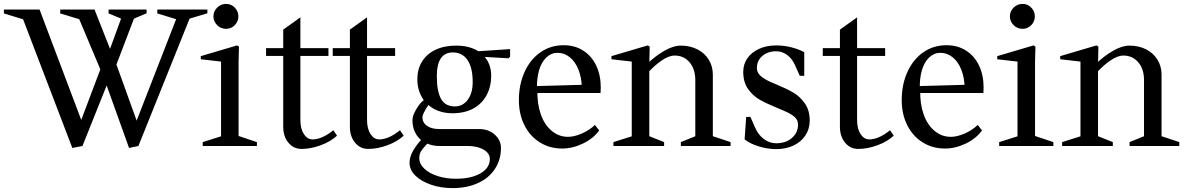

<svg xmlns="http://www.w3.org/2000/svg" viewBox="-20 -749 6080 985"><path d="M92 -667 115 -645 0 -680V-700H183L402 -120L392 -121L503 -415L499 -383L380 -666L405 -645L289 -680V-700H465L555 -472H535L606 -667L620 -646L537 -680V-700H732V-681L643 -643L672 -666L574 -409L569 -441L689 -108L672 -107L890 -667L902 -645L787 -680V-700H1044V-681L925 -645L958 -667L690 0L642 10L513 -350H543L403 0L351 10Z M1020 -20 1131 -55 1114 -32V-451L1132 -431L1010 -445V-461L1196 -516L1206 -510L1204 -434V-33L1187 -57L1298 -20V0H1020ZM1075 -665Q1075 -691 1094 -710Q1113 -729 1140 -729Q1166 -729 1184.5 -710Q1203 -691 1203 -665Q1203 -639 1184.5 -620Q1166 -601 1140 -601Q1113 -601 1094 -620Q1075 -639 1075 -665Z M1433 -99V-480L1452 -462H1345V-502H1452L1433 -484V-597L1521 -660V-484L1503 -502H1665V-462H1503L1521 -480V-134Q1521 -88 1539 -61Q1557 -34 1582 -34H1590Q1615 -36 1640.5 -48.5Q1666 -61 1690 -81L1709 -53Q1677 -23 1626 -4Q1575 15 1527 15Q1486 15 1459.5 -17Q1433 -49 1433 -99Z M1775 -99V-480L1794 -462H1687V-502H1794L1775 -484V-597L1863 -660V-484L1845 -502H2007V-462H1845L1863 -480V-134Q1863 -88 1881 -61Q1899 -34 1924 -34H1932Q1957 -36 1982.5 -48.5Q2008 -61 2032 -81L2051 -53Q2019 -23 1968 -4Q1917 15 1869 15Q1828 15 1801.5 -17Q1775 -49 1775 -99Z M2081 86Q2081 56 2100 23Q2119 -10 2149 -40V-24Q2124 -41 2110 -69Q2096 -97 2096 -131Q2096 -148 2104.5 -167.5Q2113 -187 2128 -208Q2136 -219 2144.5 -227Q2153 -235 2161 -240V-226Q2142 -249 2131.5 -278.5Q2121 -308 2121 -342Q2121 -394 2145 -433Q2169 -472 2214 -493.5Q2259 -515 2321 -515Q2365 -515 2399 -503Q2427 -493 2442 -480L2415 -485L2597 -497V-458L2588 -450L2449 -458L2459 -465Q2479 -446 2489.5 -419Q2500 -392 2500 -361Q2500 -305 2476.5 -261Q2453 -217 2408.5 -192.5Q2364 -168 2301 -168Q2260 -168 2226.5 -181Q2193 -194 2170 -218L2184 -220L2178 -211Q2147 -163 2147 -149Q2147 -120 2170.5 -103.5Q2194 -87 2232 -87H2438Q2486 -87 2518 -58.5Q2550 -30 2550 10Q2550 70 2519.5 117Q2489 164 2432.5 190Q2376 216 2302 216Q2243 216 2192.5 199Q2142 182 2111.5 152.5Q2081 123 2081 86ZM2493 67Q2493 48 2480 33.5Q2467 19 2442.5 10Q2418 1 2384 0H2372H2232Q2213 0 2195 -4.5Q2177 -9 2162 -17L2181 -22Q2173 -13 2164 -3Q2147 15 2139 28.5Q2131 42 2131 62Q2131 92 2157 116.5Q2183 141 2226 154.5Q2269 168 2318 168Q2398 168 2445.5 140Q2493 112 2493 67ZM2405 -328Q2405 -402 2378.5 -441Q2352 -480 2303 -480Q2221 -480 2221 -358Q2221 -281 2242.5 -242Q2264 -203 2314 -203Q2354 -203 2379.5 -237Q2405 -271 2405 -328Z M2642 -235Q2642 -316 2671.5 -380.5Q2701 -445 2753 -481Q2805 -517 2872 -517Q2929 -517 2972 -489.5Q3015 -462 3038.5 -413Q3062 -364 3062 -301Q3062 -282 3061 -272H2719L2737 -288Q2735 -218 2754 -163.5Q2773 -109 2810 -78Q2847 -47 2894 -47Q2926 -47 2965 -64Q3004 -81 3032 -108L3054 -80Q3025 -39 2971.5 -13Q2918 13 2864 13Q2800 13 2749.5 -18.5Q2699 -50 2670.5 -106.5Q2642 -163 2642 -235ZM2717 -307 2969 -314 2965 -297Q2964 -351 2947.5 -392Q2931 -433 2903 -455.5Q2875 -478 2840 -478Q2808 -478 2783 -454.5Q2758 -431 2745.5 -388.5Q2733 -346 2735 -291Z M3127 -20 3238 -55 3221 -32V-451L3239 -431L3117 -445V-461L3303 -516L3313 -510L3311 -413L3302 -423Q3341 -461 3387.5 -488Q3434 -515 3472 -515Q3520 -515 3557.5 -496Q3595 -477 3616 -443Q3637 -409 3637 -366V-32L3620 -56L3728 -20V0H3473V-20L3564 -57L3547 -32V-338Q3547 -395 3517.5 -429.5Q3488 -464 3441 -464Q3411 -464 3373.5 -438Q3336 -412 3302 -374L3311 -401V-32L3294 -57L3387 -20V0H3127Z M3800 -34 3808 -149H3830L3854 -94Q3870 -57 3899 -35.5Q3928 -14 3962 -14Q4011 -14 4042.5 -41Q4074 -68 4074 -110Q4074 -134 4055.5 -150Q4037 -166 4001 -181L3968 -195Q3914 -217 3878.5 -237Q3843 -257 3818 -292Q3793 -327 3793 -380Q3793 -420 3814.5 -450.5Q3836 -481 3874.5 -498.5Q3913 -516 3962 -516Q4002 -516 4041 -506Q4080 -496 4106 -481V-360H4083L4058 -416Q4043 -449 4017.5 -467.5Q3992 -486 3962 -486Q3919 -486 3891 -462Q3863 -438 3863 -400Q3863 -377 3881 -360.5Q3899 -344 3934 -328L3965 -315Q4018 -293 4051.5 -273Q4085 -253 4109.5 -218Q4134 -183 4134 -130Q4134 -88 4112 -54.5Q4090 -21 4051 -2.5Q4012 16 3962 16Q3918 16 3872.5 2Q3827 -12 3800 -34Z M4289 -99V-480L4308 -462H4201V-502H4308L4289 -484V-597L4377 -660V-484L4359 -502H4521V-462H4359L4377 -480V-134Q4377 -88 4395 -61Q4413 -34 4438 -34H4446Q4471 -36 4496.5 -48.5Q4522 -61 4546 -81L4565 -53Q4533 -23 4482 -4Q4431 15 4383 15Q4342 15 4315.5 -17Q4289 -49 4289 -99Z M4606 -235Q4606 -316 4635.5 -380.5Q4665 -445 4717 -481Q4769 -517 4836 -517Q4893 -517 4936 -489.5Q4979 -462 5002.5 -413Q5026 -364 5026 -301Q5026 -282 5025 -272H4683L4701 -288Q4699 -218 4718 -163.5Q4737 -109 4774 -78Q4811 -47 4858 -47Q4890 -47 4929 -64Q4968 -81 4996 -108L5018 -80Q4989 -39 4935.5 -13Q4882 13 4828 13Q4764 13 4713.5 -18.5Q4663 -50 4634.5 -106.5Q4606 -163 4606 -235ZM4681 -307 4933 -314 4929 -297Q4928 -351 4911.5 -392Q4895 -433 4867 -455.5Q4839 -478 4804 -478Q4772 -478 4747 -454.5Q4722 -431 4709.5 -388.5Q4697 -346 4699 -291Z M5106 -20 5217 -55 5200 -32V-451L5218 -431L5096 -445V-461L5282 -516L5292 -510L5290 -434V-33L5273 -57L5384 -20V0H5106ZM5161 -665Q5161 -691 5180 -710Q5199 -729 5226 -729Q5252 -729 5270.5 -710Q5289 -691 5289 -665Q5289 -639 5270.5 -620Q5252 -601 5226 -601Q5199 -601 5180 -620Q5161 -639 5161 -665Z M5429 -20 5540 -55 5523 -32V-451L5541 -431L5419 -445V-461L5605 -516L5615 -510L5613 -413L5604 -423Q5643 -461 5689.5 -488Q5736 -515 5774 -515Q5822 -515 5859.5 -496Q5897 -477 5918 -443Q5939 -409 5939 -366V-32L5922 -56L6030 -20V0H5775V-20L5866 -57L5849 -32V-338Q5849 -395 5819.5 -429.5Q5790 -464 5743 -464Q5713 -464 5675.5 -438Q5638 -412 5604 -374L5613 -401V-32L5596 -57L5689 -20V0H5429Z"/></svg>

Font: Wittgenstein
Style: Regular
Weight: 400
Designer: Jörg Drees
Foundry: Jörg Drees
Version: Version 1.003;Glyphs 3.1.2 (3151)